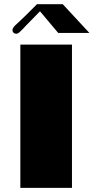

<svg xmlns="http://www.w3.org/2000/svg" viewBox="-20 -906 451 926"><path d="M78.1 -690.9H327.1V0H78.1ZM92.3 -768.6 77.6 -753.9Q66.9 -743.2 58.6 -743.2Q50.3 -743.2 45.2 -748.3Q40 -753.4 40 -760.3Q40 -772.9 60.1 -790Q66.4 -796.4 76.2 -804.9Q85.9 -813.5 104.5 -832L158.2 -885.7H282.7L411.1 -747.1H260.7L172.9 -851.6Q111.8 -790 104 -781.2Q96.2 -772.5 92.3 -768.6Z"/></svg>

Font: Limelight
Style: Regular
Weight: 400
Designer: Nicole Fally
Foundry: Nicole Fally
Version: Version 1.002